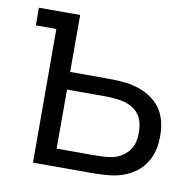

<svg xmlns="http://www.w3.org/2000/svg" viewBox="-66 -608 690 675"><g transform="rotate(10 279.0 -270.0)"><path d="M93.3 -477H20V-540H167.3V-336.7H293.7Q351 -336.7 380.3 -331.3Q444.7 -319.3 481.5 -280Q518.3 -240.7 518.3 -168.3Q518.3 -123.5 502.3 -90Q486.3 -56.5 457.9 -35.9Q429.5 -15.3 392 -7Q373.2 -3 350.5 -1.5Q327.8 0 300.3 0H94ZM372 -69.3Q402.5 -78 422.4 -101.9Q442.3 -125.8 442.3 -168.3Q442.3 -211.8 422.2 -236Q402 -260.2 365.3 -268Q339.5 -273.7 297.3 -273.7H167.3V-63H297.3Q320.8 -63 339.2 -64.2Q357.5 -65.3 372 -69.3Z"/></g></svg>

Font: Tap Sans
Style: Regular
Weight: 400
Designer: Tap Payments
Foundry: Tap Payments
Version: Version 1.001;Glyphs 3.1.2 (3151)